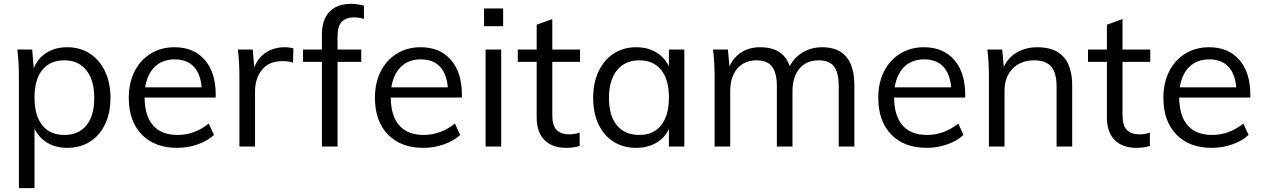

<svg xmlns="http://www.w3.org/2000/svg" viewBox="-20 -760 6551 996"><path d="M553 -252Q553 -174 525 -115.5Q497 -57 446.5 -25Q396 7 329 7Q270 7 226 -19Q182 -45 159 -93V216H78V-362Q78 -440 70 -503H147L155 -406Q176 -458 221.5 -486.5Q267 -515 329 -515Q395 -515 446 -482Q497 -449 525 -389.5Q553 -330 553 -252ZM469 -252Q469 -344 428 -395.5Q387 -447 314 -447Q239 -447 199 -397Q159 -347 159 -254Q159 -161 199 -110.5Q239 -60 314 -60Q388 -60 428.5 -110Q469 -160 469 -252Z M1099 -254H730Q731 -158 774.5 -109Q818 -60 901 -60Q989 -60 1063 -119L1090 -60Q1057 -29 1005.5 -11Q954 7 900 7Q782 7 715 -62.5Q648 -132 648 -253Q648 -330 678 -389.5Q708 -449 762 -482Q816 -515 885 -515Q985 -515 1042 -449.5Q1099 -384 1099 -269ZM733 -307H1026Q1020 -378 984.5 -415Q949 -452 886 -452Q823 -452 783.5 -414Q744 -376 733 -307Z M1502 -509 1500 -435Q1477 -443 1447 -443Q1374 -443 1338.5 -397.5Q1303 -352 1303 -287V0H1222V-362Q1222 -440 1214 -503H1291L1299 -410Q1318 -461 1360 -488Q1402 -515 1456 -515Q1481 -515 1502 -509Z M1731 -570V-503H1854V-439H1731V0H1650V-439H1552V-503H1650V-580Q1650 -659 1689.5 -699.5Q1729 -740 1800 -740Q1835 -740 1868 -731V-662Q1840 -670 1816 -670Q1776 -670 1753.5 -647.5Q1731 -625 1731 -570Z M2376 -254H2007Q2008 -158 2051.5 -109Q2095 -60 2178 -60Q2266 -60 2340 -119L2367 -60Q2334 -29 2282.5 -11Q2231 7 2177 7Q2059 7 1992 -62.5Q1925 -132 1925 -253Q1925 -330 1955 -389.5Q1985 -449 2039 -482Q2093 -515 2162 -515Q2262 -515 2319 -449.5Q2376 -384 2376 -269ZM2010 -307H2303Q2297 -378 2261.5 -415Q2226 -452 2163 -452Q2100 -452 2060.5 -414Q2021 -376 2010 -307Z M2499 0V-503H2580V0ZM2491 -716H2590V-624H2491Z M2845 -439V-164Q2845 -108 2868 -85.5Q2891 -63 2933 -63Q2961 -63 2987 -72V-3Q2956 7 2917 7Q2845 7 2804.5 -33.5Q2764 -74 2764 -153V-439H2666V-503H2764V-632L2845 -661V-503H2989V-439Z M3530 -503V0H3450V-91Q3428 -44 3383.5 -18.5Q3339 7 3280 7Q3213 7 3162.5 -25Q3112 -57 3084.5 -115.5Q3057 -174 3057 -252Q3057 -330 3085 -389.5Q3113 -449 3163.5 -482Q3214 -515 3280 -515Q3339 -515 3383 -489Q3427 -463 3450 -416V-503ZM3450 -254Q3450 -347 3410 -397Q3370 -447 3296 -447Q3222 -447 3180.5 -395.5Q3139 -344 3139 -252Q3139 -160 3180 -110Q3221 -60 3296 -60Q3370 -60 3410 -110.5Q3450 -161 3450 -254Z M4412 -316V0H4331V-312Q4331 -383 4306.5 -415Q4282 -447 4227 -447Q4163 -447 4127 -404Q4091 -361 4091 -287V0H4010V-312Q4010 -382 3985 -414.5Q3960 -447 3905 -447Q3841 -447 3804.5 -404Q3768 -361 3768 -287V0H3687V-362Q3687 -440 3679 -503H3756L3764 -415Q3785 -463 3826.5 -489Q3868 -515 3923 -515Q3983 -515 4021 -491Q4059 -467 4077 -417Q4100 -462 4144.5 -488.5Q4189 -515 4245 -515Q4412 -515 4412 -316Z M4987 -254H4618Q4619 -158 4662.5 -109Q4706 -60 4789 -60Q4877 -60 4951 -119L4978 -60Q4945 -29 4893.5 -11Q4842 7 4788 7Q4670 7 4603 -62.5Q4536 -132 4536 -253Q4536 -330 4566 -389.5Q4596 -449 4650 -482Q4704 -515 4773 -515Q4873 -515 4930 -449.5Q4987 -384 4987 -269ZM4621 -307H4914Q4908 -378 4872.5 -415Q4837 -452 4774 -452Q4711 -452 4671.5 -414Q4632 -376 4621 -307Z M5542 -316V0H5461V-312Q5461 -382 5433 -414.5Q5405 -447 5345 -447Q5275 -447 5233 -404Q5191 -361 5191 -288V0H5110V-362Q5110 -440 5102 -503H5179L5187 -413Q5210 -462 5256 -488.5Q5302 -515 5361 -515Q5542 -515 5542 -316Z M5803 -439V-164Q5803 -108 5826 -85.5Q5849 -63 5891 -63Q5919 -63 5945 -72V-3Q5914 7 5875 7Q5803 7 5762.5 -33.5Q5722 -74 5722 -153V-439H5624V-503H5722V-632L5803 -661V-503H5947V-439Z M6466 -254H6097Q6098 -158 6141.5 -109Q6185 -60 6268 -60Q6356 -60 6430 -119L6457 -60Q6424 -29 6372.5 -11Q6321 7 6267 7Q6149 7 6082 -62.5Q6015 -132 6015 -253Q6015 -330 6045 -389.5Q6075 -449 6129 -482Q6183 -515 6252 -515Q6352 -515 6409 -449.5Q6466 -384 6466 -269ZM6100 -307H6393Q6387 -378 6351.5 -415Q6316 -452 6253 -452Q6190 -452 6150.5 -414Q6111 -376 6100 -307Z"/></svg>

Font: Muli-Regular
Style: Regular
Weight: 400
Version: Version 2.000